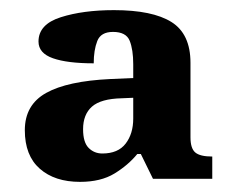

<svg xmlns="http://www.w3.org/2000/svg" viewBox="-20 -739 460 379"><path d="M138 -380Q88 -380 58.5 -406Q29 -432 29 -482Q29 -532 71 -555.5Q113 -579 198 -583L243 -585V-612Q243 -641 236 -658.5Q229 -676 203 -676Q179 -676 172 -658Q165 -640 165 -614Q113 -614 84.5 -624Q56 -634 56 -657Q56 -691 100 -705Q144 -719 205 -719Q281 -719 318.5 -695.5Q356 -672 356 -615V-468Q356 -446 365.5 -438Q375 -430 399 -430V-386H282L258 -435H251Q233 -413 206 -396.5Q179 -380 138 -380ZM182 -436Q213 -436 228 -455.5Q243 -475 243 -505V-546L220 -545Q179 -544 161.5 -528.5Q144 -513 144 -484Q144 -458 155 -447Q166 -436 182 -436Z"/></svg>

Font: Noto Naskh Arabic
Style: Bold
Weight: 700
Designer: Monotype Design Team, David Williams, Mohamad Dakak and Nizar Qandah
Foundry: Monotype Imaging Inc.
Version: Version 2.016